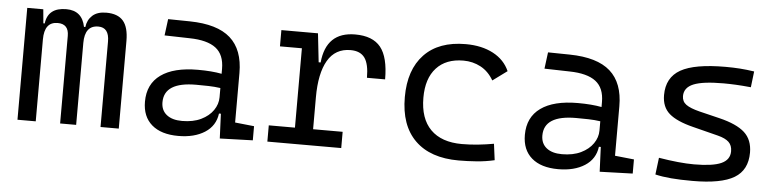

<svg xmlns="http://www.w3.org/2000/svg" viewBox="-38 -701 3593 885"><g transform="rotate(5 1758.0 -258.5)"><path d="M442.9 0V-395.5Q442.9 -460.4 392.6 -460.4Q330.1 -460.4 330.1 -378.9V0H255.9V-405.3Q255.9 -460.4 204.6 -460.4Q143.1 -460.4 143.1 -378.9V0H58.6V-517.6H132.8L138.7 -453.1H145Q154.3 -527.3 238.8 -527.3Q312 -527.3 326.7 -453.1H333Q336.9 -485.8 359.6 -506.6Q382.3 -527.3 423.8 -527.3Q477.1 -527.3 502.2 -498Q527.3 -468.8 527.3 -405.3V0Z M995.1 4.9 990.2 -109.4H981.4Q974.1 -52.2 925.8 -21.2Q877.4 9.8 803.2 9.8Q723.6 9.8 680.2 -27.8Q636.7 -65.4 636.7 -134.3Q636.7 -216.3 696.3 -259Q755.9 -301.8 867.7 -301.8Q931.6 -301.8 977.5 -293V-315.9Q977.5 -381.3 938 -411.6Q898.4 -441.9 816.9 -443.4L700.2 -446.3L710 -522.5L810.5 -521Q938 -519 998.5 -465.3Q1059.1 -411.6 1059.1 -303.7V-74.7L1147.5 -65.4V0ZM977.5 -227.1Q950.7 -231 922.1 -231.7Q893.6 -232.4 865.2 -232.4Q717.3 -232.4 717.3 -138.7Q717.3 -101.6 742.9 -81.1Q768.6 -60.5 814.5 -60.5Q865.7 -60.5 902.1 -78.1Q938.5 -95.7 958 -124Q977.5 -152.3 977.5 -184.1Z M1419.9 -222.7V-75.2H1556.6V0H1214.8V-75.2H1335.9V-442.4H1234.4V-517.6H1403.8L1418.5 -384.8H1427.7Q1441.4 -527.3 1575.7 -527.3Q1656.7 -527.3 1693.6 -481.4Q1730.5 -435.5 1730.5 -333H1646.5Q1646.5 -397 1626 -425.3Q1605.5 -453.6 1560.5 -453.6Q1489.7 -453.6 1454.8 -393.6Q1419.9 -333.5 1419.9 -222.7Z M2100.6 9.8Q1969.2 9.8 1898.7 -59.6Q1828.1 -128.9 1828.1 -259.8Q1828.1 -386.7 1895.3 -457Q1962.4 -527.3 2086.9 -527.3Q2161.1 -527.3 2214.1 -499.3Q2267.1 -471.2 2289.6 -419.9L2223.1 -371.1Q2199.7 -411.6 2163.1 -431.2Q2126.5 -450.7 2083 -450.7Q2002.4 -450.7 1958 -402.1Q1913.6 -353.5 1913.6 -264.6Q1913.6 -168 1963.9 -117.4Q2014.2 -66.9 2108.9 -66.9Q2146.5 -66.9 2183.6 -70.8Q2220.7 -74.7 2256.3 -81.1L2266.1 -5.9Q2226.1 3.4 2183.6 6.6Q2141.1 9.8 2100.6 9.8Z M2752.9 4.9 2748 -109.4H2739.3Q2731.9 -52.2 2683.6 -21.2Q2635.3 9.8 2561 9.8Q2481.4 9.8 2438 -27.8Q2394.5 -65.4 2394.5 -134.3Q2394.5 -216.3 2454.1 -259Q2513.7 -301.8 2625.5 -301.8Q2689.5 -301.8 2735.4 -293V-315.9Q2735.4 -381.3 2695.8 -411.6Q2656.2 -441.9 2574.7 -443.4L2458 -446.3L2467.8 -522.5L2568.4 -521Q2695.8 -519 2756.3 -465.3Q2816.9 -411.6 2816.9 -303.7V-74.7L2905.3 -65.4V0ZM2735.4 -227.1Q2708.5 -231 2679.9 -231.7Q2651.4 -232.4 2623 -232.4Q2475.1 -232.4 2475.1 -138.7Q2475.1 -101.6 2500.7 -81.1Q2526.4 -60.5 2572.3 -60.5Q2623.5 -60.5 2659.9 -78.1Q2696.3 -95.7 2715.8 -124Q2735.4 -152.3 2735.4 -184.1Z M3182.6 9.8Q3125 9.8 3084 6.3Q3043 2.9 3009.8 -4.9L3019.5 -83Q3116.7 -66.9 3182.6 -66.9Q3269.5 -66.9 3308.8 -84.7Q3348.1 -102.5 3348.1 -141.6Q3348.1 -168.9 3332 -184.3Q3315.9 -199.7 3281.2 -208.5L3163.6 -238.3Q3087.4 -257.3 3052.5 -287.6Q3017.6 -317.9 3017.6 -373Q3017.6 -454.6 3081.8 -491Q3146 -527.3 3289.1 -527.3Q3324.7 -527.3 3355.7 -525.1Q3386.7 -522.9 3421.9 -517.6L3413.1 -443.8Q3373 -447.8 3343.3 -449.2Q3313.5 -450.7 3286.1 -450.7Q3190.4 -450.7 3147.7 -433.1Q3105 -415.5 3105 -376Q3105 -351.1 3124.5 -336.9Q3144 -322.8 3187 -312L3281.2 -289.1Q3361.8 -269.5 3398.7 -236.1Q3435.5 -202.6 3435.5 -143.1Q3435.5 -62.5 3375.5 -26.4Q3315.4 9.8 3182.6 9.8Z"/></g></svg>

Font: Cascadia Mono NF SemiLight
Style: Regular
Weight: 350
Monospace: yes
Designer: Aaron Bell
Foundry: Saja Typeworks
Version: Version 2404.023; ttfautohint (v1.8.4)